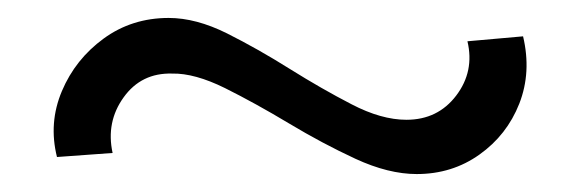

<svg xmlns="http://www.w3.org/2000/svg" viewBox="-20 -407 647 214"><path d="M444.5 -213Q413 -213 376.2 -230Q339.5 -247 302 -269.5Q264.5 -292 230.8 -308.8Q197 -325.5 172 -325Q137.5 -326 117.8 -298.5Q98 -271 105.5 -236.5L43.5 -232Q34 -270 49 -305.5Q64 -341 95.5 -364Q127 -387 168 -387Q198.5 -387 233 -369.8Q267.5 -352.5 303 -330.2Q338.5 -308 371.8 -290.8Q405 -273.5 433 -273.5Q468 -273.5 488.5 -300.5Q509 -327.5 501 -361L563 -366.5Q572.5 -326.5 558.8 -291.5Q545 -256.5 514.5 -234.8Q484 -213 444.5 -213Z"/></svg>

Font: Urbanist Light
Style: Regular
Weight: 300
Designer: Corey Hu
Foundry: Corey Hu
Version: Version 1.330; ttfautohint (v1.8.4.7-5d5b)